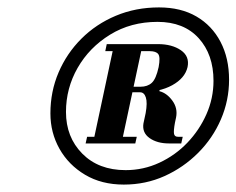

<svg xmlns="http://www.w3.org/2000/svg" viewBox="-20 -814 638 518"><path d="M211 -427 215 -445H349L345 -427ZM232 -433 288 -695H365L309 -433ZM436 -427Q404 -427 383.5 -441.5Q363 -456 367 -481L373 -509Q378 -537 373.5 -551Q369 -565 358 -565L386 -569L411 -574L410 -568Q430 -563 445 -542.5Q460 -522 455 -497L452 -483Q448 -461 449.5 -453Q451 -445 460 -445H473L469 -427ZM326 -565 329 -580H359Q378 -580 389.5 -590.5Q401 -601 408 -633Q413 -660 407 -668Q401 -676 384 -676H264L268 -695H406Q444 -695 468 -678.5Q492 -662 486 -633Q479 -603 444.5 -584Q410 -565 356 -565ZM314 -316Q254 -316 209.5 -342.5Q165 -369 140.5 -412.5Q116 -456 116 -508Q116 -567 138 -618.5Q160 -670 199.5 -709.5Q239 -749 292.5 -771.5Q346 -794 409 -794Q468 -794 510 -769.5Q552 -745 575 -701Q598 -657 598 -599Q598 -543 576 -492Q554 -441 514.5 -401.5Q475 -362 424 -339Q373 -316 314 -316ZM319 -355Q367 -355 410 -375Q453 -395 485.5 -429Q518 -463 537 -506Q556 -549 556 -596Q556 -667 516 -711Q476 -755 405 -755Q333 -755 277 -720.5Q221 -686 189.5 -631Q158 -576 158 -512Q158 -444 202 -399.5Q246 -355 319 -355Z"/></svg>

Font: Libre Bodoni
Style: Bold Italic
Weight: 700
Italic angle: -13°
Version: Version 2.005;gftools[0.9.23]